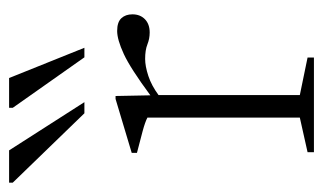

<svg xmlns="http://www.w3.org/2000/svg" viewBox="-206 -546 710 422"><g transform="rotate(-90 149.0 -335.0)"><path d="M292 -432.5Q311.5 -432.5 320 -423.2Q328.5 -414 328.5 -399Q328.5 -382 317.8 -371.5Q307 -361 288.5 -361Q275 -361 262.5 -366Q250 -371 230.5 -371Q214.5 -371 193.2 -364Q172 -357 151 -341.5V-31L233.5 -14V0H25.5V-14L101.5 -31V-366Q92 -371 71.8 -376.5Q51.5 -382 24 -389V-400.5L142.5 -436H149L150.5 -359.5Q210 -403.5 241.5 -418Q273 -432.5 292 -432.5ZM135.5 -504.5H111L-41.5 -662V-670H29.5ZM255 -504.5H234L123 -662V-670H188.5Z"/></g></svg>

Font: Newsreader Text Light
Style: Regular
Weight: 300
Designer: Hugues Gentile
Foundry: Production Type
Version: Version 1.001